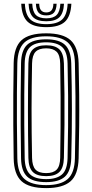

<svg xmlns="http://www.w3.org/2000/svg" viewBox="-20 -983 487 1011"><path d="M223.2 7.5Q133 7.5 93.2 -29Q53.5 -65.5 52 -149.5Q50.5 -243.8 50 -322.9Q49.5 -402 50 -480.4Q50.5 -558.8 52 -650.5Q53.5 -734.8 93.2 -771.1Q133 -807.5 223.2 -807.5Q311.5 -807.5 351.6 -771.4Q391.8 -735.2 394 -650.8Q396.2 -564 397 -485.2Q397.8 -406.5 397 -325.1Q396.2 -243.8 394 -149.2Q391.8 -63.2 350.9 -27.9Q310 7.5 223.2 7.5ZM223.2 -8.2Q300.2 -8.2 336.5 -40.2Q372.8 -72.2 374.5 -150Q376.5 -237.2 377.2 -315.9Q378 -394.5 377.4 -475.2Q376.8 -556 374.5 -650Q372.8 -727 336.9 -759.4Q301 -791.8 223.2 -791.8Q142.5 -791.8 107.8 -758.5Q73 -725.2 71.2 -650Q69.8 -571.2 69.1 -496.5Q68.5 -421.8 69 -338.4Q69.5 -255 71.2 -150Q72.5 -71.2 109.6 -39.8Q146.8 -8.2 223.2 -8.2ZM223.2 -24Q153.5 -24 122.8 -53.2Q92 -82.5 90.8 -150Q89.2 -243.8 88.8 -322.8Q88.2 -401.8 88.8 -480.1Q89.2 -558.5 90.8 -650Q92 -717.5 122.6 -746.8Q153.2 -776 223.2 -776Q290.8 -776 322 -747.1Q353.2 -718.2 355.2 -649.5Q358.5 -528.5 358.6 -408.8Q358.8 -289 355.2 -150.5Q353.2 -81 321.5 -52.5Q289.8 -24 223.2 -24ZM223.2 -39.8Q278.2 -39.8 306.2 -64.1Q334.2 -88.5 335.8 -151Q337.8 -237 338.5 -317Q339.2 -397 338.6 -478.2Q338 -559.5 335.8 -649Q334.2 -710.8 306.9 -735.5Q279.5 -760.2 223.2 -760.2Q163.8 -760.2 137.5 -734.4Q111.2 -708.5 110 -649.5Q108.2 -563.5 107.8 -485Q107.2 -406.5 107.8 -325.4Q108.2 -244.2 110 -150.5Q111.2 -91.8 137.4 -65.8Q163.5 -39.8 223.2 -39.8ZM223.2 -55.5Q174.2 -55.5 152.4 -77.9Q130.5 -100.2 129.5 -151.2Q124.8 -394.5 129.5 -649.2Q130.5 -701.8 153.4 -723.1Q176.2 -744.5 223.2 -744.5Q271 -744.5 293 -722.6Q315 -700.8 316.5 -648.8Q318.5 -566.2 319.4 -488Q320.2 -409.8 319.5 -327.9Q318.8 -246 316.5 -152.2Q315.2 -100 293.1 -77.8Q271 -55.5 223.2 -55.5ZM223.2 -71.5Q260.2 -71.5 278.2 -89.6Q296.2 -107.8 297 -153Q298.2 -233 298.9 -310.5Q299.5 -388 299.1 -470.2Q298.8 -552.5 297 -647Q296.2 -693.5 277.6 -711Q259 -728.5 223.2 -728.5Q185.2 -728.5 167.5 -710.5Q149.8 -692.5 148.8 -648.5Q146.5 -527.5 146.2 -409.2Q146 -291 148.8 -151.5Q149.8 -108.5 167.1 -90Q184.5 -71.5 223.2 -71.5ZM223.8 -840Q156 -840 125.4 -868.6Q94.8 -897.2 91.8 -963.2H111Q113.5 -905.5 139.8 -880.6Q166 -855.8 223.8 -855.8Q281.2 -855.8 307.4 -880.6Q333.5 -905.5 336.2 -963.2H355.8Q352.5 -897.2 321.9 -868.6Q291.2 -840 223.8 -840ZM223.8 -871Q176 -871 154.2 -892.4Q132.5 -913.8 130.5 -963.2H149.8Q151.5 -922.2 168.6 -904.4Q185.8 -886.5 223.8 -886.5Q261.5 -886.5 278.6 -904.4Q295.8 -922.2 297.8 -963.2H317Q314.5 -913.8 292.9 -892.4Q271.2 -871 223.8 -871ZM223.8 -902Q196 -902 183.2 -916.2Q170.5 -930.5 169 -963.2H186.5Q187 -917.5 223.8 -917.5Q260.8 -917.5 261 -963.2H278.2Q276.8 -930.5 264 -916.2Q251.2 -902 223.8 -902Z"/></svg>

Font: Big Shoulders Inline Text SemiBold
Style: Regular
Weight: 600
Designer: Patric King
Foundry: XO Type Co
Version: Version 1.000